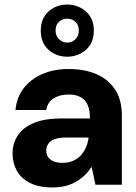

<svg xmlns="http://www.w3.org/2000/svg" viewBox="-20 -811 595 843"><path d="M210 12Q150 12 111 -8Q72 -28 53.5 -62Q35 -96 35 -137Q35 -182 58.5 -217Q82 -252 129.5 -271.5Q177 -291 251 -291H375Q375 -327 365 -350Q355 -373 334 -384.5Q313 -396 281 -396Q243 -396 216 -379.5Q189 -363 183 -328H48Q53 -383 83.5 -423Q114 -463 165 -485.5Q216 -508 281 -508Q353 -508 405.5 -484.5Q458 -461 486.5 -416Q515 -371 515 -305V0H399L383 -76H380Q366 -54 348 -38Q330 -22 309 -10.5Q288 1 263 6.5Q238 12 210 12ZM254 -96Q280 -96 300 -104.5Q320 -113 334.5 -128.5Q349 -144 357.5 -164Q366 -184 369 -207H267Q238 -207 219 -199.5Q200 -192 191.5 -179Q183 -166 183 -150Q183 -132 192 -120Q201 -108 217 -102Q233 -96 254 -96ZM275 -562Q227 -562 193 -592.5Q159 -623 159 -677Q159 -730 193 -760.5Q227 -791 275 -791Q323 -791 357.5 -760.5Q392 -730 392 -677Q392 -623 357.5 -592.5Q323 -562 275 -562ZM275 -624Q296 -624 311 -638.5Q326 -653 326 -677Q326 -701 311.5 -715Q297 -729 275 -729Q255 -729 239.5 -715.5Q224 -702 224 -677Q224 -653 239.5 -638.5Q255 -624 275 -624Z"/></svg>

Font: DM Sans 36pt ExtraBold
Style: Regular
Weight: 800
Designer: Colophon Foundry, Jonny Pinhorn
Foundry: Colophon Foundry
Version: Version 4.004;gftools[0.9.30]